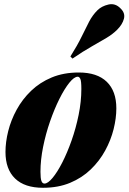

<svg xmlns="http://www.w3.org/2000/svg" viewBox="-20 -877 610 911"><path d="M349 -513Q332 -513 309 -484.5Q286 -456 262 -408Q238 -360 217.5 -301Q197 -242 184.5 -180Q172 -118 172 -62Q172 -31 176.5 -18.5Q181 -6 191 -6Q207 -6 229.5 -33Q252 -60 275.5 -106Q299 -152 319.5 -210Q340 -268 353 -331.5Q366 -395 366 -455Q366 -493 361 -503Q356 -513 349 -513ZM6 -156Q6 -203 19 -255Q32 -307 59 -356.5Q86 -406 127.5 -446Q169 -486 225.5 -509.5Q282 -533 354 -533Q441 -533 486.5 -489Q532 -445 532 -363Q532 -316 519 -264Q506 -212 479 -162.5Q452 -113 410.5 -73Q369 -33 312.5 -9.5Q256 14 184 14Q97 14 51.5 -30Q6 -74 6 -156ZM314 -609Q348 -663 367.5 -703.5Q387 -744 403 -774.5Q419 -805 442 -828Q462 -848 494.5 -855.5Q527 -863 552 -837Q575 -815 568 -788Q561 -761 536 -736Q515 -715 485 -697Q455 -679 415 -656.5Q375 -634 324 -599Z"/></svg>

Font: Playfair Display Black
Style: Italic
Weight: 900
Italic angle: -14°
Designer: Claus Eggers Sørensen
Foundry: Claus Eggers Sørensen
Version: Version 1.203